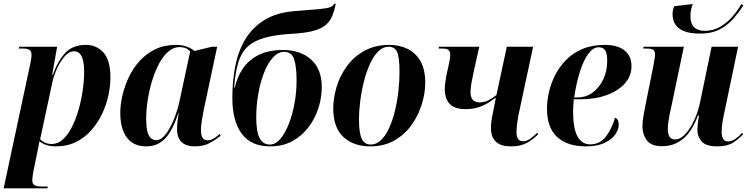

<svg xmlns="http://www.w3.org/2000/svg" viewBox="-36 -792 4112 1052"><path d="M130 -443Q133 -458 135 -470.5Q137 -483 137 -489Q137 -510 126.5 -518Q116 -526 87 -526H67L69 -536H277L250 -383H254Q280 -457 321 -501.5Q362 -546 434 -546Q494 -546 531.5 -503.5Q569 -461 569 -368Q569 -322 558 -270Q547 -218 523.5 -168.5Q500 -119 464.5 -78.5Q429 -38 380.5 -14Q332 10 271 10Q239 10 217.5 2.5Q196 -5 180 -18Q178 -4 175.5 7.5Q173 19 170 35L146 151Q144 164 142.5 175.5Q141 187 141 195Q141 217 154.5 223.5Q168 230 196 230H226L224 240H-16ZM248 -3Q281 -3 308.5 -28Q336 -53 357.5 -95Q379 -137 394 -189Q409 -241 417 -295.5Q425 -350 425 -400Q425 -511 370 -511Q343 -511 319 -484Q295 -457 277 -417.5Q259 -378 251 -342L184 -29Q193 -19 209.5 -11Q226 -3 248 -3Z M766 10Q695 10 659 -38.5Q623 -87 623 -174Q623 -217 634.5 -267.5Q646 -318 669 -367.5Q692 -417 728 -457Q764 -497 813.5 -521.5Q863 -546 927 -546Q964 -546 989 -536Q1014 -526 1030 -513L1125 -536H1154L1080 -188Q1076 -167 1070.5 -134.5Q1065 -102 1065 -79Q1065 -23 1101 -23Q1119 -23 1135.5 -33.5Q1152 -44 1168 -58L1173 -48Q1147 -27 1113.5 -8.5Q1080 10 1029 10Q985 10 959.5 -13Q934 -36 934 -85Q934 -111 937 -131.5Q940 -152 943 -173H941Q910 -76 868.5 -33Q827 10 766 10ZM819 -24Q847 -24 872 -56.5Q897 -89 917 -138.5Q937 -188 948 -240L1006 -510Q986 -534 948 -534Q914 -534 885 -508.5Q856 -483 834 -440.5Q812 -398 796.5 -346.5Q781 -295 773 -242Q765 -189 765 -142Q765 -74 780 -49Q795 -24 819 -24Z M1445 10Q1339 10 1288 -60Q1237 -130 1237 -256Q1237 -342 1252 -424Q1267 -506 1305.5 -572.5Q1344 -639 1412.5 -682Q1481 -725 1589 -732Q1669 -738 1712 -742Q1755 -746 1772.5 -752.5Q1790 -759 1795 -771L1804 -772Q1796 -733 1784 -704Q1772 -675 1748.5 -655Q1725 -635 1681.5 -623Q1638 -611 1566 -607Q1475 -602 1415.5 -585.5Q1356 -569 1321 -536.5Q1286 -504 1269.5 -449.5Q1253 -395 1247 -313H1251Q1263 -369 1294 -415.5Q1325 -462 1379 -490Q1433 -518 1515 -518Q1611 -518 1669 -465.5Q1727 -413 1727 -315Q1727 -257 1708.5 -199.5Q1690 -142 1654 -94.5Q1618 -47 1565.5 -18.5Q1513 10 1445 10ZM1442 0Q1474 0 1500.5 -31.5Q1527 -63 1547 -114.5Q1567 -166 1578 -227.5Q1589 -289 1589 -349Q1589 -429 1575 -468.5Q1561 -508 1521 -508Q1488 -508 1460 -477.5Q1432 -447 1411.5 -395.5Q1391 -344 1379.5 -279.5Q1368 -215 1368 -148Q1368 -70 1386.5 -35Q1405 0 1442 0Z M1992 10Q1901 10 1845.5 -41.5Q1790 -93 1790 -198Q1790 -254 1808 -315Q1826 -376 1864 -428.5Q1902 -481 1960.5 -513.5Q2019 -546 2099 -546Q2152 -546 2196.5 -524.5Q2241 -503 2267.5 -457.5Q2294 -412 2294 -338Q2294 -284 2276 -223.5Q2258 -163 2221 -110Q2184 -57 2127 -23.5Q2070 10 1992 10ZM1995 0Q2027 0 2052.5 -25Q2078 -50 2097 -92.5Q2116 -135 2128.5 -187Q2141 -239 2147 -294Q2153 -349 2153 -399Q2153 -477 2140 -506.5Q2127 -536 2093 -536Q2062 -536 2036.5 -510.5Q2011 -485 1991.5 -442.5Q1972 -400 1958.5 -347.5Q1945 -295 1938 -240Q1931 -185 1931 -136Q1931 -62 1946.5 -31Q1962 0 1995 0Z M2765 10Q2721 10 2697 -4Q2673 -18 2663.5 -40.5Q2654 -63 2654 -89Q2654 -107 2656.5 -127Q2659 -147 2664 -170L2681 -257Q2664 -245 2641 -230Q2618 -215 2586.5 -204.5Q2555 -194 2514 -194Q2469 -194 2444.5 -209.5Q2420 -225 2410.5 -250Q2401 -275 2401 -302Q2401 -323 2404.5 -346.5Q2408 -370 2414 -398L2421 -429Q2431 -473 2431 -492Q2431 -511 2421 -518.5Q2411 -526 2385 -526H2367L2369 -536H2590L2560 -401Q2553 -369 2547.5 -339Q2542 -309 2542 -288Q2542 -231 2592 -231Q2616 -231 2638 -241.5Q2660 -252 2684 -271L2741 -536H2885L2806 -167Q2801 -142 2797.5 -115Q2794 -88 2794 -69Q2794 -18 2829 -18Q2848 -18 2866.5 -30Q2885 -42 2907 -64L2913 -57Q2889 -31 2853.5 -10.5Q2818 10 2765 10Z M3174 10Q3073 10 3017 -41Q2961 -92 2961 -197Q2961 -239 2971.5 -286Q2982 -333 3005 -379Q3028 -425 3065 -463Q3102 -501 3155 -523.5Q3208 -546 3278 -546Q3347 -546 3385.5 -516Q3424 -486 3424 -429Q3424 -375 3387.5 -334.5Q3351 -294 3288 -271Q3225 -248 3144 -248H3108Q3107 -238 3105.5 -216.5Q3104 -195 3104 -185Q3104 -87 3128.5 -44Q3153 -1 3197 -1Q3250 -1 3282.5 -42Q3315 -83 3334 -147Q3343 -144 3348.5 -135Q3354 -126 3354 -107Q3354 -82 3334.5 -54.5Q3315 -27 3275 -8.5Q3235 10 3174 10ZM3127 -258Q3175 -258 3212 -285.5Q3249 -313 3270 -358.5Q3291 -404 3291 -458Q3291 -500 3279.5 -516.5Q3268 -533 3244 -533Q3214 -533 3188 -498Q3162 -463 3142 -401Q3122 -339 3110 -258Z M3800 -608Q3742 -608 3709 -622.5Q3676 -637 3662.5 -661Q3649 -685 3649 -714Q3649 -736 3658 -758L3760 -770Q3747 -739 3747 -704Q3747 -663 3767 -643Q3787 -623 3824 -623Q3872 -623 3910.5 -645.5Q3949 -668 3978 -702Q4007 -736 4026 -770L4037 -762Q4016 -730 3986 -694Q3956 -658 3911 -633Q3866 -608 3800 -608ZM3895 10Q3832 10 3808.5 -17Q3785 -44 3785 -81Q3785 -89 3786.5 -104.5Q3788 -120 3790 -135.5Q3792 -151 3794 -159H3788Q3756 -72 3707 -31.5Q3658 9 3592 9Q3531 9 3507.5 -24Q3484 -57 3484 -101Q3484 -125 3489.5 -156Q3495 -187 3500 -213L3544 -432Q3548 -454 3550.5 -469.5Q3553 -485 3553 -494Q3553 -512 3543 -519Q3533 -526 3506 -526H3488L3490 -536H3711L3639 -192Q3632 -164 3627.5 -133.5Q3623 -103 3623 -85Q3623 -28 3663 -28Q3692 -28 3719 -57.5Q3746 -87 3767 -132Q3788 -177 3798 -223L3863 -536H4008L3930 -162Q3925 -140 3921.5 -114Q3918 -88 3918 -71Q3918 -17 3953 -17Q3973 -17 3993 -31Q4013 -45 4030 -64L4036 -57Q4013 -31 3980.5 -10.5Q3948 10 3895 10Z"/></svg>

Font: Noto Serif Display SemiCondensed
Style: Bold Italic
Weight: 700
Width: 4
Italic angle: -12°
Designer: Monotype Design Team
Foundry: Monotype Imaging Inc.
Version: Version 2.009